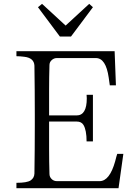

<svg xmlns="http://www.w3.org/2000/svg" viewBox="-20 -990 694 1010"><path d="M66.4 0V-28.3Q122.1 -28.3 141.1 -41Q160.2 -53.7 161.1 -77.1Q163.1 -203.1 163.1 -333V-387.7Q163.1 -516.6 161.1 -644.5Q159.2 -685.5 107.4 -691.4Q85 -694.3 66.4 -694.3V-720.7H583L589.8 -541H557.6Q554.7 -557.6 551.8 -582Q537.1 -684.6 484.4 -684.6H279.3Q263.7 -684.6 252 -673.8Q240.2 -663.1 240.2 -647.5Q238.3 -584 238.3 -518.6V-382.8H382.8Q436.5 -382.8 436.5 -472.7Q436.5 -481.4 435.5 -491.2H468.8V-246.1H435.5Q435.5 -305.7 418.9 -333Q408.2 -350.6 383.8 -350.6H238.3V-207Q238.3 -139.6 240.2 -75.2Q240.2 -59.6 251.5 -48.3Q262.7 -37.1 279.3 -37.1H503.9Q556.6 -37.1 585.9 -141.6Q591.8 -166 596.7 -180.7H628.9L603.5 0ZM179.7 -952.1 201.2 -969.7 325.2 -855.5 449.2 -969.7 468.8 -952.1 353.5 -797.9H294.9Z"/></svg>

Font: GenEi Koburi Mincho v6
Style: Regular
Weight: 400
Designer: o_tamon (Modified)
Foundry: o_tamon / Adobe Systems Incorporated
Version: Version 6.1